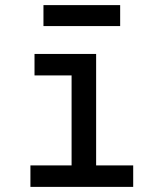

<svg xmlns="http://www.w3.org/2000/svg" viewBox="-20 -731 640 751"><path d="M99 0V-84H260V-436H115V-520H356V-84H501V0ZM150 -629V-711H450V-629Z"/></svg>

Font: Zed Mono Medium Extended
Style: Regular
Weight: 500
Width: 7
Monospace: yes
Designer: Belleve Invis
Foundry: Belleve Invis
Version: Version 1.0.0; ttfautohint (v1.8.4)